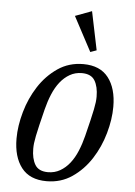

<svg xmlns="http://www.w3.org/2000/svg" viewBox="-55 -811 606 865"><g transform="rotate(5 248.0 -378.5)"><path d="M191 -29Q221 -29 245.5 -43Q270 -57 289 -81Q308 -105 321.5 -137.5Q335 -170 344 -206Q355 -250 362 -279.5Q369 -309 373 -329Q377 -349 378.5 -362Q380 -375 380 -387Q380 -432 363.5 -459.5Q347 -487 305 -487Q275 -487 250.5 -473Q226 -459 207 -435Q188 -411 174.5 -378.5Q161 -346 152 -310Q141 -266 134 -236.5Q127 -207 123 -187Q119 -167 117.5 -154Q116 -141 116 -129Q116 -84 132.5 -56.5Q149 -29 191 -29ZM188 12Q112 12 74.5 -36.5Q37 -85 37 -168Q37 -225 55 -288.5Q73 -352 107.5 -405.5Q142 -459 192.5 -493.5Q243 -528 308 -528Q384 -528 421.5 -479.5Q459 -431 459 -348Q459 -291 441 -227.5Q423 -164 388.5 -110.5Q354 -57 303.5 -22.5Q253 12 188 12ZM251 -741 326 -769 362 -595 334 -585Z"/></g></svg>

Font: IBM Plex Serif
Style: Italic
Weight: 400
Italic angle: -14°
Designer: Mike Abbink, Paul van der Laan, Pieter van Rosmalen
Foundry: Bold Monday
Version: Version 3.001